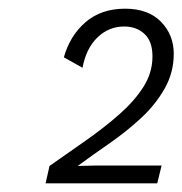

<svg xmlns="http://www.w3.org/2000/svg" viewBox="-20 -755 420 442"><path d="M85 -333 94 -373Q137 -403 179 -432.5Q221 -462 255.5 -492.5Q290 -523 310.5 -555.5Q331 -588 331 -625Q331 -660 312.5 -677Q294 -694 266 -694Q230 -694 204 -668.5Q178 -643 170 -599L127 -623Q141 -673 177 -704Q213 -735 268 -735Q321 -735 350.5 -705Q380 -675 380 -631Q380 -588 359 -551Q338 -514 304.5 -483Q271 -452 232 -425Q193 -398 159 -373Q169 -373 182 -373.5Q195 -374 203 -374H352L342 -333Z"/></svg>

Font: Kantumruy Pro Light
Style: Italic
Weight: 300
Italic angle: -13°
Version: Version 1.002